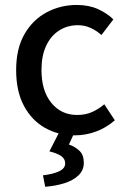

<svg xmlns="http://www.w3.org/2000/svg" viewBox="-20 -520 498 755"><path d="M273.9 12.2Q209 12.2 156.7 -17.3Q104.5 -46.9 74 -104Q43.5 -161.1 43.5 -244.6Q43.5 -329.1 76.4 -386Q109.4 -442.9 163.8 -471.7Q218.3 -500.5 281.7 -500.5Q329.6 -500.5 365.5 -484.1Q401.4 -467.8 425.8 -443.8L378.9 -382.3Q358.4 -400.4 335.4 -410.6Q312.5 -420.9 286.1 -420.9Q244.6 -420.9 211.9 -399.7Q179.2 -378.4 161.1 -339.1Q143.1 -299.8 143.1 -244.6Q143.1 -163.1 181.9 -115.5Q220.7 -67.9 283.2 -67.9Q316.4 -67.9 342.8 -79.8Q369.1 -91.8 390.1 -109.9L431.6 -46.9Q397.9 -17.6 357.4 -2.7Q316.9 12.2 273.9 12.2ZM157.7 214.4 148.9 169.4Q187.5 165 211.9 153.8Q236.3 142.6 236.3 122.6Q236.3 104.5 220.9 93.8Q205.6 83 174.3 75.2L214.4 -3.4H274.9L251 48.3Q275.4 56.6 292.5 73Q309.6 89.4 309.6 120.1Q309.6 149.9 288.3 169.9Q267.1 189.9 232.4 200.7Q197.8 211.4 157.7 214.4Z"/></svg>

Font: Varta Light SemiBold
Style: Regular
Weight: 600
Version: Version 1.004